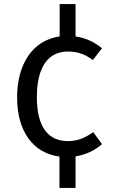

<svg xmlns="http://www.w3.org/2000/svg" viewBox="-20 -758 554 943"><path d="M438 -109C396 -80 362 -65 313 -65C220 -65 161 -130 161 -281C161 -433 220 -505 313 -505C362 -505 399 -491 436 -463L481 -521C440 -554 399 -572 351 -579V-738H273V-579C143 -561 64 -446 64 -280C64 -112 143 -6 272 11V165H351V10C400 2 443 -17 481 -50Z"/></svg>

Font: Glow Sans SC Normal Book
Style: Regular
Weight: 500
Designer: Ryoko NISHIZUKA (kana, bopomofo & ideographs); Paul D. Hunt (Latin, Greek & Cyrillic); Sandoll Communications, Soo-young
Version: Version 0.93